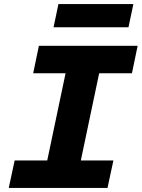

<svg xmlns="http://www.w3.org/2000/svg" viewBox="-20 -923 696 943"><path d="M52 -135H212L302 -563H143L171 -698H656L628 -563H467L377 -135H537L508 0H23ZM267 -903H635L611 -789H243Z"/></svg>

Font: Azeret Mono
Style: Bold Italic
Weight: 700
Italic angle: -12°
Designer: Martin Vácha
Foundry: Displaay
Version: Version 1.000; Glyphs 3.0.3, build 3074